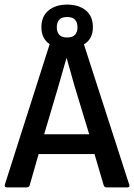

<svg xmlns="http://www.w3.org/2000/svg" viewBox="-20 -815 584 835"><path d="M542 -12Q546 0 534 0H444Q434 0 431 -9L391 -145H148L109 -9Q106 0 96 0H10Q-2 0 1 -12L196 -623Q160 -647 160 -697Q160 -744 191 -769.5Q222 -795 272 -795Q322 -795 353 -770Q384 -745 384 -697Q384 -645 345 -622ZM227 -696Q227 -676 237.5 -664Q248 -652 272 -652Q296 -652 306.5 -664Q317 -676 317 -696Q317 -717 306.5 -729Q296 -741 272 -741Q248 -741 237.5 -729Q227 -717 227 -696ZM172 -231H368L305 -438Q296 -468 287.5 -500Q279 -532 270 -562H269Q260 -532 251.5 -501Q243 -470 234 -440Z"/></svg>

Font: Sofia Sans Extra Cond
Style: Bold
Weight: 700
Width: 1
Designer: Botio Nikoltchev, Ani Petrova
Foundry: lettersoup
Version: Version 4.100; ttfautohint (v1.8.3)